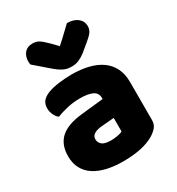

<svg xmlns="http://www.w3.org/2000/svg" viewBox="-180 -853 904 981"><g transform="rotate(-30 272.0 -362.0)"><path d="M260 -108Q277 -108 297.5 -111.5Q318 -115 328 -121V-201L256 -195Q228 -193 210 -183Q192 -173 192 -153Q192 -133 207.5 -120.5Q223 -108 260 -108ZM252 -501Q306 -501 350.5 -490Q395 -479 426.5 -456.5Q458 -434 475 -399.5Q492 -365 492 -318V-94Q492 -68 477.5 -51.5Q463 -35 443 -23Q378 16 260 16Q207 16 164.5 6Q122 -4 91.5 -24Q61 -44 44.5 -75Q28 -106 28 -147Q28 -216 69 -253Q110 -290 196 -299L327 -313V-320Q327 -349 301.5 -361.5Q276 -374 228 -374Q190 -374 154 -366Q118 -358 89 -346Q76 -355 67 -373.5Q58 -392 58 -412Q58 -438 70.5 -453.5Q83 -469 109 -480Q138 -491 177.5 -496Q217 -501 252 -501ZM273 -656Q306 -685 325 -704Q344 -723 363 -740Q402 -740 425 -721.5Q448 -703 448 -674Q448 -654 437 -639Q426 -624 400 -603L355 -566Q337 -552 317.5 -543.5Q298 -535 276 -535Q262 -535 251 -537Q240 -539 228 -544.5Q216 -550 202 -560Q188 -570 170 -586L96 -650Q95 -655 94.5 -659Q94 -663 94 -668Q94 -699 110.5 -718.5Q127 -738 158 -738Q181 -738 197 -727.5Q213 -717 239 -691Z"/></g></svg>

Font: Baloo Tammudu
Style: Regular
Weight: 400
Designer: Omkar Shende and Ek Type
Foundry: Ek Type
Version: Version 1.007;PS 1.000;hotconv 1.0.88;makeotf.lib2.5.647800